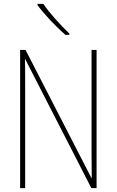

<svg xmlns="http://www.w3.org/2000/svg" viewBox="-20 -972 603 992"><path d="M318 -792H338V-799C295 -840 234 -906 204 -952H174V-945C208 -899 268 -835 318 -792ZM84 0H110V-537C110 -592 110 -628 109 -665H111L452 0H479V-714H453V-187C453 -153 454 -100 454 -53H452L112 -714H84Z"/></svg>

Font: Noto Sans Mono SemiCondensed Thin
Style: Regular
Weight: 100
Width: 4
Designer: Monotype Design Team
Foundry: Monotype Imaging Inc.
Version: Version 2.014